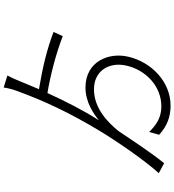

<svg xmlns="http://www.w3.org/2000/svg" viewBox="28 -909 944 1040"><g transform="rotate(-90 500.0 -389.0)"><path d="M546 -398C465 -398 403 -353 368 -325C420 -405 472 -507 516 -604C614 -588 735 -556 824 -521L847 -571C751 -607 661 -629 537 -650L579 -751C588 -774 601 -803 611 -821L546 -841C543 -821 537 -794 528 -771C474 -622 410 -486 314 -326C254 -226 149 -74 82 -1L136 28C193 -42 267 -155 310 -219C358 -278 434 -352 536 -352C637 -352 685 -270 665 -178C641 -70 552 13 444 13C382 13 343 -15 305 -53L290 1C339 46 390 63 448 63C576 63 682 -39 712 -163C739 -270 688 -398 546 -398Z"/></g></svg>

Font: Noto Sans CJK SC Light
Style: Regular
Weight: 300
Designer: Ryoko NISHIZUKA 西塚涼子 (kana, bopomofo & ideographs); Paul D. Hunt (Latin, Greek & Cyrillic); Sandoll Communications 산돌커뮤니
Foundry: Adobe
Version: Version 2.004;hotconv 1.0.118;makeotfexe 2.5.65603